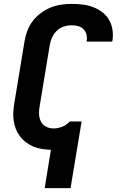

<svg xmlns="http://www.w3.org/2000/svg" viewBox="-20 -763 640 988"><path d="M210 205 242 8Q219 7 196 3.5Q173 0 152.5 -8.5Q132 -17 114.5 -30Q97 -43 83.5 -60.5Q70 -78 62 -98.5Q54 -119 50.5 -141.5Q47 -164 48.5 -187.5Q50 -211 54 -234L106 -549Q110 -576 120 -603Q130 -630 147.5 -653.5Q165 -677 189 -695Q213 -713 240 -724Q267 -735 294.5 -739Q322 -743 349 -743Q378 -743 406 -739.5Q434 -736 459 -726.5Q484 -717 505.5 -701Q527 -685 540.5 -662Q554 -639 558.5 -611.5Q563 -584 559 -556Q558 -554 558 -552.5Q558 -551 557 -549H426Q426 -550 426 -550.5Q426 -551 426 -552Q429 -569 425 -585Q421 -601 410 -612.5Q399 -624 382.5 -628.5Q366 -633 349 -633Q329 -633 308.5 -626.5Q288 -620 272.5 -605Q257 -590 248 -570.5Q239 -551 236 -531L184 -216Q180 -196 181 -175.5Q182 -155 190.5 -137.5Q199 -120 217 -111Q235 -102 255 -102Q277 -102 299 -110.5Q321 -119 337 -136L339 -138H400L343 205Z"/></svg>

Font: Iosevka Curly XBdExObl
Style: Regular
Weight: 800
Width: 7
Italic angle: -9°
Monospace: yes
Designer: Belleve Invis
Foundry: Belleve Invis
Version: Version 11.1.0; ttfautohint (v1.8.3)